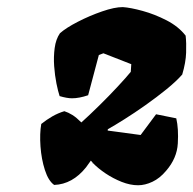

<svg xmlns="http://www.w3.org/2000/svg" viewBox="-20 -809 555 552"><path d="M247.1 -338.9 246.1 -341.8Q243.7 -344.2 241.2 -347.2Q234.9 -338.9 232.7 -335.4Q230.5 -332 227.5 -328.1Q188.5 -279.3 135.7 -277.3Q119.1 -289.1 109.1 -320.1Q99.1 -351.1 96.4 -387.9Q93.8 -424.8 98.6 -452.6Q113.8 -464.8 130.4 -474.4Q147 -483.9 165 -489.3Q176.3 -485.8 188 -478.5Q199.7 -471.2 213.9 -457Q235.8 -476.6 264.6 -504.9Q293.5 -533.2 318.6 -560.3Q343.8 -587.4 356 -602.5L357.4 -624.5L277.3 -655.8L264.2 -650.9L233.4 -535.2Q207.5 -526.4 187 -526.4Q172.9 -526.4 151.4 -532.7Q147 -545.9 142.3 -568.8Q137.7 -591.8 135.7 -618.9Q133.8 -646 137.2 -671.1Q140.6 -696.3 152.3 -713.4Q169.9 -729 203.6 -746.3Q237.3 -763.7 273.2 -776.1Q309.1 -788.6 333 -788.6Q355.5 -787.1 390.1 -777.6Q424.8 -768.1 459 -750.5Q493.2 -732.9 513.7 -706.5Q516.1 -685.5 515.1 -657.5Q514.2 -629.4 503.9 -594.7Q486.8 -575.2 458.5 -552.2Q430.2 -529.3 398.4 -506.8Q366.7 -484.4 337.6 -466.1Q308.6 -447.8 290 -437.5L289.6 -433.6L384.3 -420.9L428.7 -480.5L486.8 -468.8Q493.7 -439 491.2 -396.5Q488.8 -354 457.5 -317.9Q439.5 -296.4 418.2 -286.4Q397 -276.4 377 -276.4Q354.5 -276.4 329.8 -286.1Q305.2 -295.9 283.4 -310.5Q261.7 -325.2 247.6 -339.8Z"/></svg>

Font: Fruktur
Style: Italic
Weight: 400
Italic angle: -8°
Designer: Viktoriya Grabowska, Eben Sorkin
Foundry: Viktoriya Grabowska
Version: Version 1.008; ttfautohint (v1.8.4.7-5d5b)